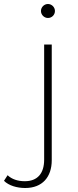

<svg xmlns="http://www.w3.org/2000/svg" viewBox="-107 -743 389 961"><path d="M19 198C105 198 152 143 152 59V-520H114V56C114 126 80 164 17 164C-18 164 -48 154 -69 134L-87 162C-63 186 -22 198 19 198ZM133 -653C153 -653 168 -669 168 -688C168 -707 152 -723 133 -723C114 -723 98 -707 98 -688C98 -669 114 -653 133 -653Z"/></svg>

Font: Montserrat-Alt1 ExtLt
Style: Regular
Weight: 200
Designer: Differentunic
Foundry: Differentunic
Version: Version 7.222